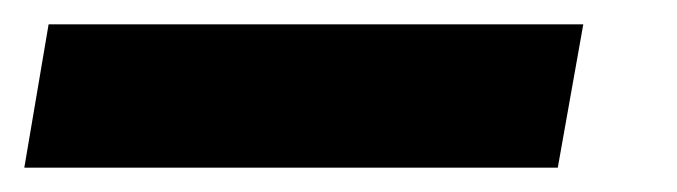

<svg xmlns="http://www.w3.org/2000/svg" viewBox="-97 42 557 158"><path d="M-77 180 -57 62H383L362 180Z"/></svg>

Font: Archivo Condensed Black
Style: Italic
Weight: 900
Width: 3
Italic angle: -10°
Designer: Hector Gatti
Foundry: Omnibus-Type
Version: Version 2.001